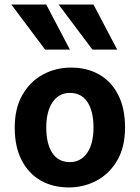

<svg xmlns="http://www.w3.org/2000/svg" viewBox="-20 -801 606 833"><path d="M43.9 -247.6Q43.9 -331.5 77.4 -389.6Q110.8 -447.8 166.5 -477.8Q222.2 -507.8 288.1 -507.8Q357.4 -507.8 410.2 -477.8Q462.9 -447.8 492.7 -389.6Q522.5 -331.5 522.5 -247.6Q522.5 -163.6 489 -105.7Q455.6 -47.9 399.9 -17.8Q344.2 12.2 278.3 12.2Q209.5 12.2 156.7 -17.8Q104 -47.9 74 -105.7Q43.9 -163.6 43.9 -247.6ZM180.7 -247.6Q180.7 -177.7 206.8 -137.7Q232.9 -97.7 283.2 -97.7Q330.6 -97.7 358.2 -137.7Q385.7 -177.7 385.7 -247.6Q385.7 -317.9 359.6 -357.9Q333.5 -397.9 283.2 -397.9Q235.8 -397.9 208.3 -357.9Q180.7 -317.9 180.7 -247.6ZM234.4 -781.2H385.7L488.3 -585.9H380.9ZM29.3 -781.2H180.7L283.2 -585.9H175.8Z"/></svg>

Font: Andika
Style: Bold
Weight: 700
Designer: Victor Gaultney, Annie Olsen, Julie Remington, Don Collingsworth, Eric Hays, Becca Hirsbrunner
Foundry: SIL International
Version: Version 6.101